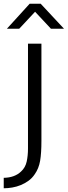

<svg xmlns="http://www.w3.org/2000/svg" viewBox="-35 -864 363 1029"><path d="M187 -630V-109Q187 -43 180 -2Q173 39 151 70Q137 91 117.5 105Q98 119 76 128Q54 137 30.5 141Q7 145 -15 145V89Q44 88 78 55Q101 34 108 2Q115 -30 115 -68V-630ZM124 -844H183L308 -710H238L153 -801L68 -710H2Z"/></svg>

Font: Mukta Mahee Light
Style: Regular
Weight: 300
Designer: Shuchita Grover, Noopur Datye, Girish Dalvi, Yashodeep Gholap
Foundry: Ek Type
Version: Version 2.538;PS 1.000;hotconv 16.6.51;makeotf.lib2.5.65220;